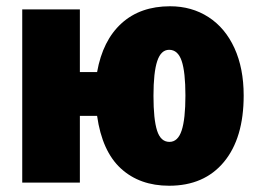

<svg xmlns="http://www.w3.org/2000/svg" viewBox="-20 -583 832 613"><path d="M520 10Q426 10 366 -45Q306 -100 290 -213H235V0H51V-553H235V-353H290Q308 -454 368 -508.5Q428 -563 523 -563Q592 -563 645.5 -528.5Q699 -494 728.5 -429.5Q758 -365 758 -278Q758 -142 695 -66Q632 10 520 10ZM521 -130Q548 -130 560 -166.5Q572 -203 572 -278Q572 -353 560 -388.5Q548 -424 520 -424Q494 -424 482 -388Q470 -352 470 -277Q470 -202 481.5 -166Q493 -130 521 -130Z"/></svg>

Font: Noto Sans Display Black Narrow
Style: Regular
Weight: 900
Width: 4
Designer: Monotype Design team
Foundry: Monotype Imaging Inc.
Version: Version 1.000